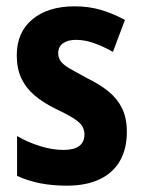

<svg xmlns="http://www.w3.org/2000/svg" viewBox="-20 -577 452 607"><path d="M381 -160Q381 -106 359 -68Q337 -30 294.5 -10Q252 10 191 10Q146 10 107.5 2.5Q69 -5 34 -21V-147Q66 -128 105.5 -115.5Q145 -103 181 -103Q214 -103 230.5 -115.5Q247 -128 247 -152Q247 -166 240 -178Q233 -190 212.5 -203Q192 -216 152 -235Q114 -254 87.5 -277Q61 -300 47 -330.5Q33 -361 33 -402Q33 -475 82.5 -516Q132 -557 216 -557Q260 -557 298 -546Q336 -535 375 -514L337 -413Q309 -429 279 -440Q249 -451 220 -451Q194 -451 179 -440Q164 -429 164 -409Q164 -395 171.5 -384Q179 -373 199.5 -361Q220 -349 257 -329Q296 -310 323.5 -287.5Q351 -265 366 -234.5Q381 -204 381 -160Z"/></svg>

Font: Noto Sans Khmer Condensed
Style: Bold
Weight: 700
Width: 3
Designer: Danh Hong and the Monotype Design Team
Foundry: Monotype Imaging Inc.
Version: Version 2.004